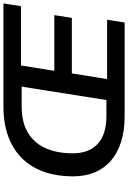

<svg xmlns="http://www.w3.org/2000/svg" viewBox="166 -911 745 1117"><g transform="rotate(-90 538.5 -352.5)"><path d="M421 0Q337 0 272 -20.5Q207 -41 162 -80Q117 -119 94 -174.5Q71 -230 71 -301Q71 -390 95.5 -463.5Q120 -537 171 -591.5Q222 -646 299 -675.5Q376 -705 479 -705H1077L1061 -603H716L685 -409H1009L993 -307H670L637 -102H982L966 0ZM422 -106H515L593 -599H477Q405 -599 353.5 -577Q302 -555 269 -515Q236 -475 220.5 -421Q205 -367 205 -303Q205 -208 259.5 -157Q314 -106 422 -106Z"/></g></svg>

Font: Nunito Sans 12pt
Style: Bold Italic
Weight: 700
Italic angle: -9°
Designer: Vernon Adams
Foundry: Vernon Adams
Version: Version 3.101;gftools[0.9.27]